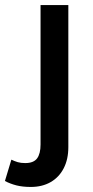

<svg xmlns="http://www.w3.org/2000/svg" viewBox="-84 -515 368 760"><path d="M38 225Q5.5 225 -19 218.8Q-43.5 212.5 -64.5 201.5L-39 117Q-26.5 123 -14 126.8Q-1.5 130.5 16 130.5Q49 130.5 62.8 112Q76.5 93.5 76.5 57V-495H186.5V67.5Q186.5 115.5 168.2 151Q150 186.5 116.5 205.8Q83 225 38 225Z"/></svg>

Font: Geologica EX
Style: Regular
Weight: 400
Designer: Sindre Bremnes, Frode Helland
Foundry: Monokrom Skriftforlag AS
Version: Version 1.010;gftools[0.9.28]